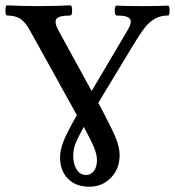

<svg xmlns="http://www.w3.org/2000/svg" viewBox="-33 -686 655 719"><path d="M300.8 13.2Q251 13.2 221.4 -16.8Q191.9 -46.9 191.9 -97.2Q191.9 -124 204.8 -157Q217.8 -189.9 254.9 -254.9L79.1 -571.8Q62 -603 43.2 -615.5Q24.4 -627.9 -5.9 -627.9Q-12.7 -627.9 -12.7 -647Q-12.7 -666 -5.9 -666Q51.3 -663.1 111.8 -663.1Q172.9 -663.1 230 -666Q236.8 -666 237.1 -647Q237.3 -627.9 230 -627.9Q188.5 -627.9 178.7 -615.7Q168.9 -603.5 186 -571.8L310.1 -345.2L441.9 -567.9Q462.9 -601.6 454.3 -614.7Q445.8 -627.9 403.8 -627.9Q397 -627.9 396.7 -646.5Q396.5 -665 403.8 -665Q436 -663.1 500 -663.1Q564 -663.1 596.2 -665Q602.1 -665 602.1 -646.5Q602.1 -627.9 596.2 -627.9Q568.4 -627.9 547.6 -616.2Q526.9 -604.5 509.5 -582.8Q492.2 -561 465.8 -517.1L335 -300.8Q382.8 -211.9 398.9 -173.3Q415 -134.8 415 -105Q415 -54.2 382.6 -20.5Q350.1 13.2 300.8 13.2ZM289.1 -30.8Q307.6 -30.8 318.8 -45.9Q330.1 -61 330.1 -85.9Q330.1 -106.4 320.1 -131.6Q310.1 -156.7 280.8 -210.9Q257.3 -168.9 249.3 -147Q241.2 -125 241.2 -103Q241.2 -70.8 254.4 -50.8Q267.6 -30.8 289.1 -30.8Z"/></svg>

Font: Junicode SmCond Medium
Style: Regular
Weight: 500
Width: 4
Designer: Peter S. Baker
Version: Version 2.206